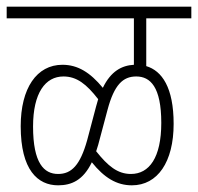

<svg xmlns="http://www.w3.org/2000/svg" viewBox="-20 -642 593 575"><path d="M0 -587H381V-448C345 -446 312 -429 288 -379C250 -425 213 -448 167 -448C90 -448 42 -378 42 -264C42 -133 93 -87 154 -87C194 -87 229 -102 255 -156C292 -110 329 -87 375 -87C452 -87 500 -157 500 -271C500 -380 465 -430 418 -444V-587H553V-622H0ZM274 -208 302 -313C322 -388 348 -413 388 -413C430 -413 463 -382 463 -274C463 -170 427 -121 372 -121C332 -121 303 -145 268 -189C270 -195 272 -201 274 -208ZM79 -263C79 -364 116 -413 170 -413C210 -413 239 -390 274 -345C272 -338 270 -331 268 -324L241 -222C220 -147 194 -121 154 -121C112 -121 79 -153 79 -263Z"/></svg>

Font: Noto Sans Devanagari UI ExtraCondensed ExtraLight
Style: Regular
Weight: 200
Width: 2
Designer: Jelle Bosma - Monotype Design Team
Foundry: Monotype Imaging Inc.
Version: Version 2.004